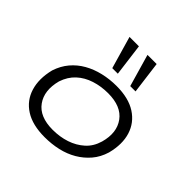

<svg xmlns="http://www.w3.org/2000/svg" viewBox="-191 -939 1126 1126"><g transform="rotate(45 372.0 -376.0)"><path d="M329 8Q229 8 167 -31.5Q105 -71 83.5 -141Q62 -211 84 -300Q101 -352 133 -390Q165 -428 209 -453Q253 -478 306 -490.5Q359 -503 416 -503Q516 -503 578 -463Q640 -423 661.5 -354Q683 -285 660 -196Q644 -143 611.5 -105Q579 -67 535.5 -41.5Q492 -16 439.5 -4Q387 8 329 8ZM332 -56Q392 -56 443 -73Q494 -90 532 -124Q570 -158 586 -213Q613 -310 566.5 -374Q520 -438 411 -438Q353 -438 301.5 -421.5Q250 -405 213 -371Q176 -337 158 -283Q132 -184 178 -120Q224 -56 332 -56ZM473 -559 415 -760H491L517 -559ZM324 -559 266 -760H344L370 -559Z"/></g></svg>

Font: Nunito Sans 7pt Expanded Light
Style: Italic
Weight: 300
Width: 7
Italic angle: -9°
Designer: Vernon Adams
Foundry: Vernon Adams
Version: Version 3.101;gftools[0.9.27]